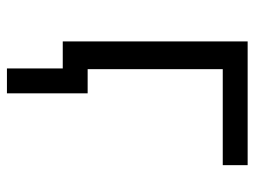

<svg xmlns="http://www.w3.org/2000/svg" viewBox="-108 -452 717 540"><g transform="rotate(90 250.0 -181.5)"><path d="M172 157V0H96V-520H444V-450H174V-70H242V157Z"/></g></svg>

Font: Moesevka
Style: Regular
Weight: 400
Monospace: yes
Designer: Belleve Invis
Foundry: Belleve Invis
Version: Version 32.5.0; ttfautohint (v1.8.4)